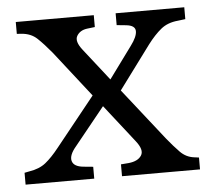

<svg xmlns="http://www.w3.org/2000/svg" viewBox="-43 -566 678 613"><g transform="rotate(-5 296.0 -260.0)"><path d="M15 0V-38L30 -41Q63 -46 83.5 -62.5Q104 -79 127 -108L253 -265L138 -412Q114 -441 94 -460Q74 -479 43 -481L29 -482V-520H279V-482L254 -479Q231 -476 221 -459Q211 -442 234 -413L314 -311L388 -412Q409 -440 408.5 -458Q408 -476 379 -479L349 -482V-520H569V-482L545 -479Q512 -476 490.5 -458.5Q469 -441 447 -412L344 -273L474 -108Q495 -82 514 -62.5Q533 -43 559 -40L574 -38V0H324V-38L349 -40Q379 -43 390 -60.5Q401 -78 377 -108L283 -228L186 -108Q163 -81 168 -62.5Q173 -44 204 -41L235 -38V0Z"/></g></svg>

Font: Hedvig Letters Serif 14pt
Style: Regular
Weight: 400
Designer: Alexander Örn & Tor Weibull
Foundry: Kanon Foundry
Version: Version 1.000; ttfautohint (v1.8.4.7-5d5b)